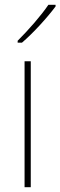

<svg xmlns="http://www.w3.org/2000/svg" viewBox="-20 -785 253 805"><path d="M213 -758V-765H183C152 -719 99 -659 54 -614V-606H72C120 -647 178 -711 213 -758ZM109 0V-528H83V0Z"/></svg>

Font: Noto Sans Armenian SemiCondensed Thin
Style: Regular
Weight: 100
Width: 4
Designer: Monotype Design Team
Foundry: Monotype Imaging Inc.
Version: Version 2.008